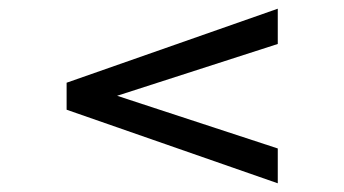

<svg xmlns="http://www.w3.org/2000/svg" viewBox="-20 -576 791 441"><path d="M618 -475 249 -356 618 -235V-155L133 -324V-386L618 -556Z"/></svg>

Font: Freesentation 4 Regular
Style: Regular
Weight: 400
Designer: glyphs from Roboto by Christian Robertson / Hangul glyphs from Noto Sans CJK(Source Han Sans) by Jang Soo-young and Kang
Foundry: PT&
Version: Version 2.001